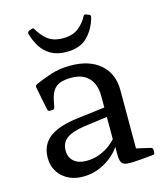

<svg xmlns="http://www.w3.org/2000/svg" viewBox="-108 -792 755 882"><g transform="rotate(-15 269.5 -351.0)"><path d="M179 8Q119 8 81 -27Q43 -62 43 -117Q43 -179 87.5 -213Q132 -247 226 -258L365 -275L363 -230L244 -214Q184 -205 157.5 -185Q131 -165 131 -128Q131 -96 152.5 -77Q174 -58 211 -58Q249 -58 278.5 -70.5Q308 -83 328 -99Q348 -115 356 -126L368 -113Q365 -97 349.5 -76.5Q334 -56 308.5 -36.5Q283 -17 250 -4.5Q217 8 179 8ZM354 -328Q354 -384 325 -414.5Q296 -445 243 -445Q217 -445 196 -439.5Q175 -434 160.5 -417.5Q146 -401 139 -368L132 -333Q129 -324 120 -324H109Q99 -324 98 -334Q92 -362 86.5 -389.5Q81 -417 76 -444Q74 -452 83 -457Q109 -469 153.5 -484.5Q198 -500 253 -500Q343 -500 394.5 -455Q446 -410 446 -332V-162H354ZM446 -162V-28L427 -59L513 -39Q522 -36 522 -27V-15Q522 -6 512 -5L459 0Q414 4 392 2.5Q370 1 363 -11Q356 -23 356 -48V-99L354 -107V-162ZM254 -565Q210 -565 180 -582Q150 -599 132 -628Q114 -657 105 -691Q103 -699 112 -704L126 -709Q134 -712 138 -703Q155 -673 181.5 -651.5Q208 -630 254 -630Q300 -630 327.5 -651.5Q355 -673 371 -704Q375 -712 384 -708L397 -703Q405 -701 403 -690Q390 -639 355 -602Q320 -565 254 -565Z"/></g></svg>

Font: Hahmlet
Style: Regular
Weight: 400
Designer: Minjoo Ham & Mark Frömberg
Foundry: hypertype
Version: Version 1.002